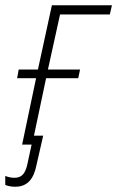

<svg xmlns="http://www.w3.org/2000/svg" viewBox="-59 -549 445 729"><path d="M-1 160C46 160 69 129 79 80L105 -34H70L116 -252H238L245 -285H123L169 -494H358L366 -529H138L85 -285H12L6 -252H78L25 0H61L45 74C37 111 23 126 -4 126C-18 126 -29 123 -39 119V153C-31 157 -17 160 -1 160Z"/></svg>

Font: Noto Sans SemiCondensed ExtraLight
Style: Italic
Weight: 200
Width: 4
Italic angle: -12°
Designer: Monotype Design Team
Foundry: Monotype Imaging Inc.
Version: Version 2.013